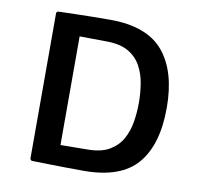

<svg xmlns="http://www.w3.org/2000/svg" viewBox="-67 -617 714 691"><g transform="rotate(10 290.5 -272.0)"><path d="M537 -271.5Q537 -136.5 477 -66.5Q417 3.5 281.5 3.5Q245 3.5 216.2 3Q187.5 2.5 158.2 2Q129 1.5 91 0.5L85.5 -5V-540L91 -545Q129.5 -546 158.5 -546.8Q187.5 -547.5 216.2 -548Q245 -548.5 281.5 -548.5Q416.5 -548.5 476.8 -476.5Q537 -404.5 537 -271.5ZM435 -271.5Q435 -306 429.5 -341Q424 -376 408 -405.2Q392 -434.5 361.5 -452Q331 -469.5 281 -469.5Q253 -469.5 230.8 -470Q208.5 -470.5 183.5 -470.5V-73.5Q209 -73.5 231 -74Q253 -74.5 281 -74.5Q331 -74.5 361.5 -92.2Q392 -110 408 -139Q424 -168 429.5 -202.8Q435 -237.5 435 -271.5Z"/></g></svg>

Font: Signika Negative SC
Style: Regular
Weight: 400
Designer: Anna Giedryś
Foundry: Anna Giedryś
Version: Version 2.000; ttfautohint (v1.8.3) -l 8 -r 50 -G 200 -x 9 -